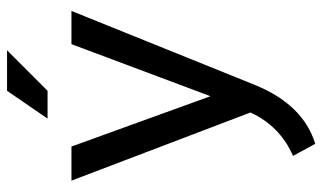

<svg xmlns="http://www.w3.org/2000/svg" viewBox="-208 -530 928 553"><g transform="rotate(-90 256.5 -254.0)"><path d="M12.2 -512.7H110.4L255.4 -112.3L405.3 -512.7H501L288.1 15.1Q231.4 154.8 118.2 189.5L83.5 125.5Q169.4 87.9 208.5 2.9ZM271 -698.2H387.7L271 -581.5H190.9Z"/></g></svg>

Font: Sansation
Style: Regular
Weight: 400
Designer: Bernd Montag
Version: Version 1.301